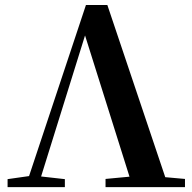

<svg xmlns="http://www.w3.org/2000/svg" viewBox="-20 -765 786 785"><path d="M11 0V-32.6L107.3 -46.3H122.8L245.2 -32.6V0ZM83.8 0 331.4 -744.6H418.9L669.3 0H522.9L316 -657.2H339.6L333.2 -637.8L134.5 0ZM411.5 0V-33.4L555.7 -47H583.7L736.3 -33.4V0Z"/></svg>

Font: Noto Serif KR ExtraLight
Style: Regular
Weight: 200
Designer: Ryoko NISHIZUKA 西塚涼子 (kana & ideographs); Frank Grießhammer (Latin, Greek & Cyrillic); Wenlong ZHANG 张文龙 (bopomofo); San
Foundry: Adobe
Version: Version 2.002-H1;hotconv 1.1.0;makeotfexe 2.6.0